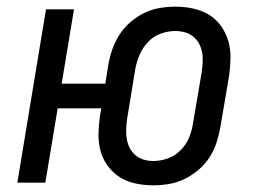

<svg xmlns="http://www.w3.org/2000/svg" viewBox="-20 -548 790 576"><path d="M440 8Q413 8 387 2.5Q361 -3 340 -16Q319 -29 303.5 -50Q288 -71 281.5 -95.5Q275 -120 275.5 -147Q276 -174 280 -201L284 -223H153L116 0H32L118 -520H202L165 -297H296L305 -354Q309 -377 317 -400Q325 -423 338.5 -444Q352 -465 371 -481.5Q390 -498 412.5 -509Q435 -520 459 -524Q483 -528 506 -528Q533 -528 559 -522.5Q585 -517 606.5 -504Q628 -491 643 -470Q658 -449 665 -424.5Q672 -400 671.5 -373Q671 -346 667 -319L641 -166Q637 -143 629.5 -120Q622 -97 608.5 -76Q595 -55 575.5 -38.5Q556 -22 533.5 -11Q511 0 487 4Q463 8 440 8ZM440 -65Q462 -65 484 -73Q506 -81 522.5 -98Q539 -115 547.5 -136Q556 -157 559 -178L585 -331Q587 -346 588 -361Q589 -376 586.5 -390Q584 -404 577.5 -416.5Q571 -429 560 -438Q549 -447 535 -451Q521 -455 506 -455Q484 -455 462 -447Q440 -439 424 -422Q408 -405 399 -384Q390 -363 386 -342L361 -189Q359 -174 358.5 -159Q358 -144 360.5 -130Q363 -116 369.5 -103.5Q376 -91 387 -82Q398 -73 411.5 -69Q425 -65 440 -65Z"/></svg>

Font: Iosevka Custom Oblique
Style: Regular
Weight: 400
Italic angle: -9°
Designer: Belleve Invis
Foundry: Belleve Invis
Version: Version 27.0.1